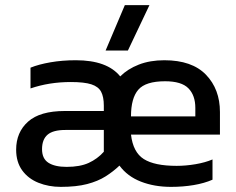

<svg xmlns="http://www.w3.org/2000/svg" viewBox="-20 -719 921 749"><path d="M392 -522 467 -699H563L479 -522ZM217 10Q170 10 130 -6Q90 -22 66.5 -54.5Q43 -87 43 -135Q43 -203 89.5 -244.5Q136 -286 233 -286H385V-307Q385 -341 374.5 -361Q364 -381 336.5 -390Q309 -399 256 -399Q172 -399 99 -374V-455Q131 -468 177 -476Q223 -484 276 -484Q398 -484 449 -421Q478 -450 521.5 -467Q565 -484 621 -484Q729 -484 783.5 -427.5Q838 -371 838 -282V-194H491Q499 -125 541 -98.5Q583 -72 669 -72Q705 -72 743 -78.5Q781 -85 809 -97V-18Q777 -4 735.5 3Q694 10 647 10Q582 10 529.5 -10.5Q477 -31 446 -73Q422 -50 392 -31Q362 -12 320 -1Q278 10 217 10ZM491 -265H742V-298Q742 -347 715 -374.5Q688 -402 624 -402Q548 -402 519.5 -369Q491 -336 491 -265ZM240 -68Q292 -68 326 -83.5Q360 -99 385 -127V-212H235Q187 -212 165.5 -193.5Q144 -175 144 -137Q144 -100 169 -84Q194 -68 240 -68Z"/></svg>

Font: Kanit
Style: Regular
Weight: 400
Designer: Katatrad Team
Foundry: CadsonDemak
Version: Version 2.000; ttfautohint (v1.8.3)